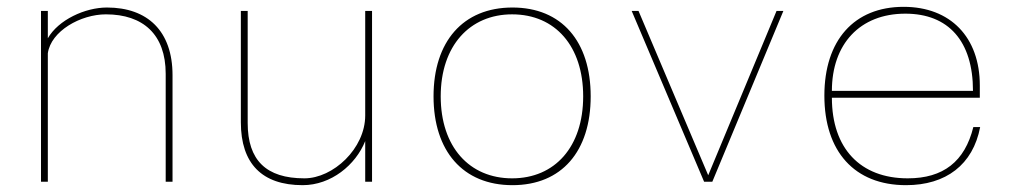

<svg xmlns="http://www.w3.org/2000/svg" viewBox="-20 -532 2969 562"><path d="M120 -376C129 -441 216 -490 290 -490C399 -490 465 -431 465 -316V0H485V-312C485 -441 412 -510 293 -510C229 -510 151 -474 120 -420V-500H100V0H120Z M1069 -500H1049V-194C1049 -97 955 -10 871 -10C759 -10 705 -63 705 -172V-500H685V-174C685 -53 747 10 866 10C949 10 1021 -49 1049 -119V0H1069Z M1249 -250C1249 -90 1335 10 1480 10C1624 10 1709 -89 1709 -250C1709 -411 1624 -510 1480 -510C1335 -510 1249 -410 1249 -250ZM1270 -250C1270 -398 1355 -490 1479 -490C1606 -490 1687 -396 1687 -250C1687 -102 1604 -10 1479 -10C1354 -10 1270 -102 1270 -250Z M2253 -500 2053 -19 1849 -500H1829L2041 0H2065L2273 -500Z M2393 -252C2393 -89 2481 10 2632 10C2749 10 2828 -50 2849 -160H2829C2804 -59 2741 -10 2637 -10C2498 -10 2415 -98 2415 -246H2848V-282C2848 -423 2762 -512 2625 -512C2480 -512 2393 -414 2393 -252ZM2415 -266C2415 -403 2497 -492 2630 -492C2756 -492 2828 -412 2828 -266Z"/></svg>

Font: Perun Thin
Style: Regular
Weight: 100
Foundry: Copyright (c) Stefan Peev, Context Ltd, 2016
Version: Version 1.089